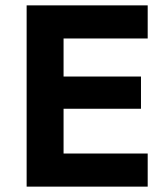

<svg xmlns="http://www.w3.org/2000/svg" viewBox="-20 -695 620 715"><path d="M530 0H79.2V-675H530V-551.7H216.7V-410H505V-290H216.7V-123.3H530Z"/></svg>

Font: Funnel Sans
Style: Bold
Weight: 700
Designer: NORD ID, Kristian Moeller
Foundry: Dicotype
Version: Version 1.000